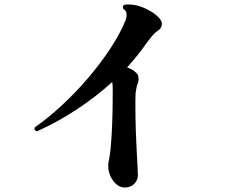

<svg xmlns="http://www.w3.org/2000/svg" viewBox="-20 -796 1040 855"><path d="M536 39Q506 39 484 9Q462 -21 462 -58Q462 -71 465 -83Q472 -112 477 -193.5Q482 -275 482 -395Q482 -405 481.5 -414Q481 -423 480 -431Q405 -363 318.5 -306.5Q232 -250 144 -211Q130 -216 135 -229Q194 -270 254.5 -326Q315 -382 370 -446Q425 -510 469.5 -577Q514 -644 539 -705Q544 -718 544 -729Q544 -748 529 -757Q527 -761 527 -764Q527 -771 533 -774Q538 -776 543.5 -776Q549 -776 554 -776Q586 -776 620 -761.5Q654 -747 677.5 -727Q701 -707 701 -690Q701 -671 684 -660Q669 -650 655.5 -633.5Q642 -617 634 -606Q596 -551 546 -496Q574 -486 591 -467Q597 -460 597 -443Q597 -434 594 -426Q590 -418 587.5 -404Q585 -390 584 -383Q583 -368 583 -351.5Q583 -335 583 -318Q583 -272 584.5 -222.5Q586 -173 588.5 -128.5Q591 -84 592.5 -54Q594 -24 594 -16Q594 6 578 22.5Q562 39 536 39Z"/></svg>

Font: Zen Antique
Style: Regular
Weight: 400
Designer: Yoshimichi Ohira
Foundry: Positype
Version: Version 1.001